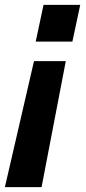

<svg xmlns="http://www.w3.org/2000/svg" viewBox="-62 -558 352 785"><path d="M116 -538H266L234 -388H84ZM77 -308H207L108 207H-42Z"/></svg>

Font: Plus Jakarta Display
Style: Bold Italic
Weight: 700
Italic angle: -12°
Designer: Gumpita Rahayu
Foundry: Tokotype Studio
Version: Version 1.000;hotconv 1.0.109;makeotfexe 2.5.65596